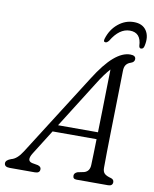

<svg xmlns="http://www.w3.org/2000/svg" viewBox="-127 -951 821 1023"><g transform="rotate(10 283.5 -440.0)"><path d="M104 -97.5Q76.5 -53.5 110.5 -46L141.5 -40.5Q160 -35 159.5 -21Q159.5 0 133 0H-3.5Q-32.5 0 -32.5 -21Q-32 -37.5 -3.5 -47.5Q28 -55 56 -99.5L338 -543.5Q391 -628 436.8 -667.2Q482.5 -706.5 525 -706.5Q554.5 -706.5 554.5 -686.5Q554.5 -670.5 535.5 -664Q519 -659 510 -647Q501 -635 501 -612Q500.5 -572 499.2 -517.5Q498 -463 496.8 -402.2Q495.5 -341.5 494.2 -282Q493 -222.5 492.2 -171.8Q491.5 -121 491.5 -87.5Q491.5 -66.5 502 -56.5Q512.5 -46.5 538 -40Q553.5 -35 553.5 -20.5Q553 0 528.5 0H358.5Q338 0 338.5 -18.5Q338.5 -33 357 -40L391 -47Q421 -55.5 422 -91.5Q423 -117.5 424 -153.2Q425 -189 426 -231H188ZM368.5 -518.5 211 -268.5H427Q428.5 -326 429.8 -387Q431 -448 432.2 -505.8Q433.5 -563.5 434.5 -609.5Q421 -595 404.2 -572.2Q387.5 -549.5 368.5 -518.5ZM501 -831.5Q444 -831.5 401 -759.5Q391.5 -747.5 383.5 -747.5Q369.5 -747.5 375.5 -766Q391 -817 429.2 -848.5Q467.5 -880 514 -880Q561 -880 582.2 -848.2Q603.5 -816.5 592 -765.5Q588.5 -747.5 575 -747.5Q566 -747.5 564 -759.5Q561.5 -831.5 501 -831.5Z"/></g></svg>

Font: Fraunces 72pt S100 Light
Style: Italic
Weight: 300
Italic angle: -16°
Version: Version 1.000; ttfautohint (v1.8.3)